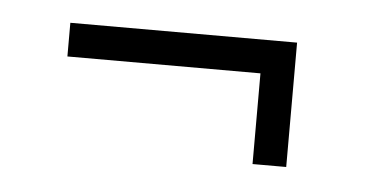

<svg xmlns="http://www.w3.org/2000/svg" viewBox="-27 -337 418 213"><g transform="rotate(5 182.0 -231.0)"><path d="M259.5 -161.5V-262.5H44.5V-300H297V-161.5Z"/></g></svg>

Font: Imbue 10pt Black
Style: Regular
Weight: 900
Designer: Tyler Finck
Foundry: Etcetera Type Company
Version: Version 1.102; ttfautohint (v1.8.3)